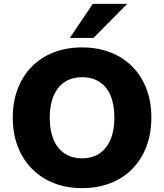

<svg xmlns="http://www.w3.org/2000/svg" viewBox="-20 -961 847 992"><path d="M404 11Q324 11 258 -15Q192 -41 144.5 -89.5Q97 -138 71.5 -205Q46 -272 46 -353Q46 -435 71.5 -502Q97 -569 144.5 -617Q192 -665 258 -690.5Q324 -716 404 -716Q484 -716 550 -690.5Q616 -665 663.5 -617Q711 -569 736.5 -502.5Q762 -436 762 -354Q762 -271 736.5 -204Q711 -137 663.5 -88.5Q616 -40 550 -14.5Q484 11 404 11ZM404 -143Q457 -143 494 -168Q531 -193 551 -240Q571 -287 571 -353Q571 -419 551.5 -466Q532 -513 494.5 -537.5Q457 -562 404 -562Q352 -562 314.5 -537.5Q277 -513 257 -466Q237 -419 237 -353Q237 -287 256.5 -240Q276 -193 314 -168Q352 -143 404 -143ZM341 -765 459 -941H637L463 -765Z"/></svg>

Font: Nunito Sans 12pt ExtraLight Black
Style: Regular
Weight: 900
Version: Version 3.101;gftools[0.9.27]